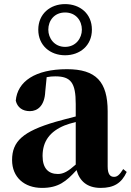

<svg xmlns="http://www.w3.org/2000/svg" viewBox="-20 -901 639 938"><path d="M298 -840C351 -840 380 -800 380 -756C380 -715 351 -672 298 -672C245 -672 216 -715 216 -756C216 -800 245 -840 298 -840ZM298 -631C370 -631 429 -678 429 -756C429 -835 370 -881 298 -881C225 -881 167 -833 167 -756C167 -679 225 -631 298 -631ZM350 -97C313 -64 290 -51 263 -51C216 -51 188 -79 188 -139C188 -212 225 -259 295 -288C307 -293 327 -299 350 -305ZM136 -504 152 -510ZM582 -75C563 -45 552 -37 537 -37C518 -37 506 -50 506 -88V-357C506 -502 449 -563 307 -563C152 -563 65 -503 57 -409C65 -376 90 -358 126 -358C164 -358 198 -385 201 -453L208 -524C223 -527 236 -528 250 -528C326 -528 350 -497 350 -393V-332C315 -323 280 -314 252 -306C91 -259 39 -210 39 -119C39 -35 99 17 185 17C265 17 303 -14 354 -70C369 -16 406 17 472 17C536 17 574 -6 599 -61Z"/></svg>

Font: Noto Serif TC Black
Style: Regular
Weight: 900
Version: Version 1.001;PS 1.001;hotconv 16.6.54;makeotf.lib2.5.65590